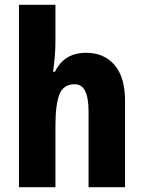

<svg xmlns="http://www.w3.org/2000/svg" viewBox="-20 -780 599 800"><path d="M211 -611Q211 -574 208 -540.5Q205 -507 201 -481H209Q247 -560 339 -560Q414 -560 457.5 -509Q501 -458 501 -360V0H349V-315Q349 -429 292 -429Q244 -429 227.5 -386.5Q211 -344 211 -256V0H59V-760H211Z"/></svg>

Font: Noto Sans Condensed ExtraBold
Style: Regular
Weight: 800
Width: 3
Designer: Monotype Design Team
Foundry: Monotype Imaging Inc.
Version: Version 2.013; ttfautohint (v1.8.4.7-5d5b)